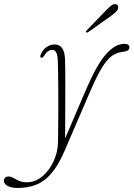

<svg xmlns="http://www.w3.org/2000/svg" viewBox="-128 -678 660 948"><path d="M297 -236Q349.5 -358 394.8 -409.8Q440 -461.5 486 -461.5Q511 -461.5 511 -444Q511 -425 478.5 -422Q453 -420 429.2 -405.2Q405.5 -390.5 379.2 -350Q353 -309.5 318.5 -229.5L189.5 70Q160 138 126.2 177.5Q92.5 217 51.8 233.5Q11 250 -39.5 250Q-73 250 -90.8 239.8Q-108.5 229.5 -108.5 215.5Q-108.5 193.5 -84.5 193.5Q-73.5 193.5 -61.8 200.5Q-50 207.5 -34.2 214.8Q-18.5 222 4 222Q45.5 222 80.2 193.5Q115 165 136.2 119.2Q157.5 73.5 158.5 22.5Q159 -2 159.2 -41.8Q159.5 -81.5 159.8 -128.8Q160 -176 159.8 -223.5Q159.5 -271 159 -311.5Q158.5 -352 157.5 -377.5Q156 -432 130 -432Q120.5 -432 111 -426.2Q101.5 -420.5 91 -404.5Q85.5 -396.5 82.2 -394.2Q79 -392 75 -393Q67.5 -396 73.5 -409.5Q84 -433.5 102.2 -446Q120.5 -458.5 141.5 -458.5Q189.5 -458.5 193 -387.5Q194 -369 194.2 -325.5Q194.5 -282 194.5 -224.8Q194.5 -167.5 194 -107Q193.5 -46.5 193.5 5.5ZM390 -621.5Q407 -639 418.8 -649Q430.5 -659 442 -657.5Q451 -656.5 454.2 -649.5Q457.5 -642.5 454.5 -634Q451 -624.5 440.5 -615.5Q430 -606.5 416 -596.5L307.5 -519.5Q301 -515 298 -518.5Q294 -521.5 301.5 -529Z"/></svg>

Font: Fraunces 9pt Thin
Style: Italic
Weight: 100
Italic angle: -16°
Version: Version 1.000;[b76b70a41]